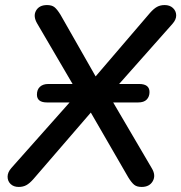

<svg xmlns="http://www.w3.org/2000/svg" viewBox="-20 -732 717 759"><path d="M54 7Q34 7 22 -4.5Q10 -16 10 -33.5Q10 -51 25 -68L288 -364L127 -639Q110 -668 122.5 -690Q135 -712 166 -712Q185 -712 195.5 -703.5Q206 -695 219 -674L358 -430L573 -681Q588 -698 601 -705Q614 -712 631 -712Q651 -712 663.5 -700.5Q676 -689 676.5 -672Q677 -655 662 -638L411 -355L580 -67Q597 -39 584 -16Q571 7 540 7Q521 7 510.5 -1.5Q500 -10 487 -31L339 -287L112 -24Q97 -7 84 0Q71 7 54 7ZM166 -327Q126 -327 126 -358Q126 -378 138 -389Q150 -400 171 -400H530Q571 -400 571 -368Q571 -350 560 -338.5Q549 -327 526 -327Z"/></svg>

Font: Nunito SemiBold
Style: Italic
Weight: 600
Italic angle: -9°
Designer: Vernon Adams
Foundry: Vernon Adams
Version: Version 3.601; ttfautohint (v1.8.2.53-6de2)